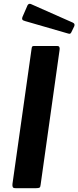

<svg xmlns="http://www.w3.org/2000/svg" viewBox="-20 -982 409 1002"><path d="M279 -742Q294 -742 291 -722L192 -18Q191 -6 186.5 -3Q182 0 169 0H61Q49 0 46.5 -6Q44 -12 45 -22L145 -729Q146 -737 148.5 -739.5Q151 -742 158 -742ZM124 -955Q127 -960 131.5 -961.5Q136 -963 141 -961L360 -864Q366 -861 368 -857Q370 -853 368 -846L352 -813Q349 -807 345 -806Q341 -805 332 -808L111 -872Q99 -875 96.5 -880Q94 -885 97 -893Z"/></svg>

Font: Libre Franklin SemiBold
Style: Italic
Weight: 600
Italic angle: -8°
Designer: Pablo Impallari, Rodrigo Fuenzalida, Nhung Nguyen
Foundry: Impallari Type
Version: Version 3.000